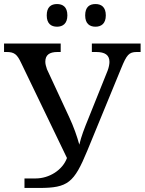

<svg xmlns="http://www.w3.org/2000/svg" viewBox="-20 -929 715 949"><path d="M262 -797C290 -797 313 -812 313 -853C313 -895 290 -909 262 -909C233 -909 211 -895 211 -853C211 -812 233 -797 262 -797ZM452 -797C480 -797 503 -812 503 -853C503 -895 480 -909 452 -909C423 -909 401 -895 401 -853C401 -812 423 -797 452 -797ZM101 0H174C316 0 346 -26 411 -183L580 -594C606 -657 617 -672 656 -672H675V-714H434V-672H455C499 -672 521 -657 521 -623C521 -612 518 -596 512 -580L418 -346C396 -292 382 -256 372 -214C361 -255 344 -303 322 -350L212 -587C207 -602 204 -613 204 -624C204 -657 224 -672 264 -672H280V-714H0V-672H13C52 -672 65 -659 84 -619L311 -148C289 -88 223 -47 156 -47H101Z"/></svg>

Font: Noto Serif Thai
Style: Regular
Weight: 400
Designer: Monotype Design Team
Foundry: Monotype Imaging Inc.
Version: Version 1.901